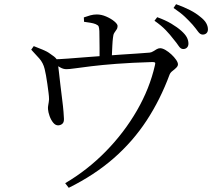

<svg xmlns="http://www.w3.org/2000/svg" viewBox="-20 -829 1040 916"><path d="M854 -595Q842 -595 832.5 -609.5Q823 -624 807 -643Q792 -663 771 -685Q750 -707 717 -730L730 -747Q769 -733 797.5 -716Q826 -699 845 -682Q864 -665 871.5 -650.5Q879 -636 879 -621Q879 -609 872 -602Q865 -595 854 -595ZM291 45Q398 -18 485.5 -107.5Q573 -197 633.5 -302Q694 -407 719 -517Q722 -528 719.5 -530.5Q717 -533 707 -533Q607 -530 535.5 -524.5Q464 -519 415.5 -513Q367 -507 338.5 -503Q310 -499 297 -499Q282 -499 268 -507Q254 -515 230 -529L229 -546Q260 -546 304 -549.5Q348 -553 394.5 -556.5Q441 -560 482 -563Q517 -566 557 -568.5Q597 -571 633.5 -573.5Q670 -576 694 -578Q703 -579 711.5 -584.5Q720 -590 728 -594.5Q736 -599 744 -599Q755 -599 769.5 -590.5Q784 -582 797.5 -569.5Q811 -557 820 -544Q829 -531 829 -522Q829 -514 821 -506Q813 -498 803 -490.5Q793 -483 789 -473Q745 -354 679.5 -254Q614 -154 522.5 -74Q431 6 308 67ZM259 -231Q245 -230 234 -243.5Q223 -257 216.5 -275.5Q210 -294 209 -308Q208 -317 210.5 -329.5Q213 -342 214 -355Q214 -368 211.5 -387Q209 -406 206 -428Q203 -450 199.5 -469Q196 -488 193 -500Q186 -529 167.5 -550Q149 -571 129 -592L141 -609Q163 -600 183.5 -592Q204 -584 220 -572Q242 -558 249 -548Q256 -538 257 -519Q258 -513 261 -486.5Q264 -460 268 -425Q272 -390 276.5 -355.5Q281 -321 283 -295.5Q285 -270 285 -264Q286 -247 278.5 -239.5Q271 -232 259 -231ZM455 -534Q455 -540 455 -558.5Q455 -577 455 -600.5Q455 -624 454.5 -646Q454 -668 454 -681Q453 -697 450.5 -703Q448 -709 436 -714Q426 -718 411 -720.5Q396 -723 381 -725L380 -746Q397 -752 411.5 -756Q426 -760 442 -760Q464 -760 487 -750Q510 -740 525.5 -727Q541 -714 541 -705Q541 -695 536 -688Q531 -681 525.5 -672.5Q520 -664 519 -649Q517 -634 516 -612.5Q515 -591 514 -570Q513 -549 513 -535ZM947 -664Q935 -664 925 -678Q915 -692 899 -711Q882 -730 862 -749Q842 -768 808 -791L820 -809Q859 -795 887 -780.5Q915 -766 934 -750Q955 -734 963.5 -719Q972 -704 972 -689Q972 -677 965 -670.5Q958 -664 947 -664Z"/></svg>

Font: Noto Serif JP
Style: Regular
Weight: 400
Designer: Ryoko NISHIZUKA  (kana & ideographs); Frank Grießhammer (Latin, Greek & Cyrillic); Wenlong ZHANG  (bopomofo); Sandoll Co
Foundry: Adobe
Version: Version 2.003-H1;hotconv 1.1.1;makeotfexe 2.6.0